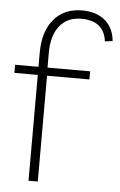

<svg xmlns="http://www.w3.org/2000/svg" viewBox="-56 -788 516 826"><g transform="rotate(5 202.5 -375.0)"><path d="M99 0V-457H-2V-492H99V-553Q99 -645 143.5 -697.5Q188 -750 265 -750Q328 -750 365 -718Q402 -686 407 -630L374 -626Q363 -714 265 -714Q205 -714 171.5 -672.5Q138 -631 138 -556V-492H322V-457H139V0Z"/></g></svg>

Font: Livvic ExtraLight
Style: Regular
Weight: 275
Designer: Jacques Le Bailly, Baron von Fonthausen
Version: Version 1.001; ttfautohint (v1.8.2)